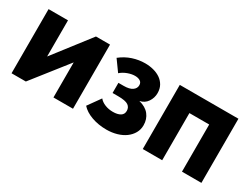

<svg xmlns="http://www.w3.org/2000/svg" viewBox="-52 -943 1772 1361"><g transform="rotate(30 834.0 -262.5)"><path d="M216 -229 445 -525H560V0H400V-287L174 0H57V-525H216Z M647 -467Q691 -502 741.5 -518.5Q792 -535 843 -535Q879 -535 911.5 -526.5Q944 -518 969 -501Q994 -484 1009 -457.5Q1024 -431 1024 -395Q1024 -356 1002 -323.5Q980 -291 940 -283Q996 -269 1024 -233.5Q1052 -198 1052 -148Q1052 -113 1035.5 -84Q1019 -55 990.5 -34Q962 -13 922.5 -1.5Q883 10 838 10Q772 10 716.5 -10Q661 -30 630 -65L703 -167Q720 -146 750 -134Q780 -122 815 -122Q853 -122 875.5 -135.5Q898 -149 898 -177Q898 -206 875.5 -221.5Q853 -237 792 -237H747V-320H790Q837 -320 860.5 -336.5Q884 -353 884 -379Q884 -401 867.5 -411.5Q851 -422 825 -422Q798 -422 766.5 -410.5Q735 -399 711 -378Z M1611 0H1452V-386H1290V0H1131V-525H1611Z"/></g></svg>

Font: Boldmen
Style: Bold
Weight: 700
Designer: Matt McInerney, Pablo Impallari, Rodrigo Fuenzalida
Foundry: LIVING CONCEPT
Version: Version 1.000